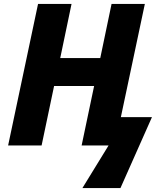

<svg xmlns="http://www.w3.org/2000/svg" viewBox="-20 -734 822 969"><path d="M396 215 528 0H392L455 -300H253L190 0H21L172 -714H341L284 -441H486L543 -714H711L590 -143H747L588 215Z"/></svg>

Font: Noto Sans ExtraBold
Style: Italic
Weight: 800
Italic angle: -12°
Designer: Monotype Design Team
Foundry: Monotype Imaging Inc.
Version: Version 2.013; ttfautohint (v1.8.4.7-5d5b)